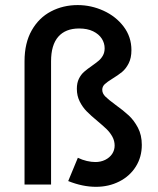

<svg xmlns="http://www.w3.org/2000/svg" viewBox="-20 -720 618 749"><path d="M246.1 -13.7 283.7 -104.5Q300.8 -96.2 318.8 -92Q336.9 -87.9 352.1 -87.9Q373 -87.9 390.4 -96.4Q407.7 -105 417.5 -119.6Q427.2 -134.3 427.2 -151.9Q427.2 -170.4 418.5 -186.5Q409.7 -202.6 396.5 -215.6Q383.3 -228.5 360.4 -247.6Q334.5 -269 318.4 -285.4Q302.2 -301.8 291 -324Q279.8 -346.2 279.8 -373.5Q279.8 -396.5 287.8 -412.8Q295.9 -429.2 307.9 -439.7Q319.8 -450.2 338.9 -463.4Q355.5 -475.1 365.2 -483.4Q375 -491.7 381.6 -503.7Q388.2 -515.6 388.2 -531.7Q388.2 -551.8 377 -569.3Q365.7 -586.9 343.3 -597.9Q320.8 -608.9 288.6 -608.9Q235.4 -608.9 207.3 -576.7Q179.2 -544.4 179.2 -481V0H75.7V-481Q75.7 -552.2 103.8 -601.6Q131.8 -650.9 179 -675.5Q226.1 -700.2 283.2 -700.2Q335.4 -700.2 383.8 -678.2Q432.1 -656.2 462.4 -616.2Q492.7 -576.2 492.7 -524.4Q492.7 -493.7 481.9 -472.7Q471.2 -451.7 456.1 -439.2Q440.9 -426.8 418.5 -413.1Q397.9 -400.4 388.4 -391.4Q378.9 -382.3 378.9 -369.6Q378.9 -355.5 391.1 -343.3Q403.3 -331.1 430.7 -311Q461.9 -288.6 482.4 -269.5Q502.9 -250.5 518.1 -221.7Q533.2 -192.9 533.2 -154.8Q533.2 -107.4 509.8 -70.1Q486.3 -32.7 445.3 -12Q404.3 8.8 354.5 8.8Q302.2 8.8 246.1 -13.7Z"/></svg>

Font: Acari Sans SemiBold
Style: Regular
Weight: 600
Designer: Alfredo Marco Pradil and Stefan Peev
Foundry: Hanken Design Co.
Version: Version 1.045;January 11, 2019;FontCreator 11.5.0.2425 64-bi